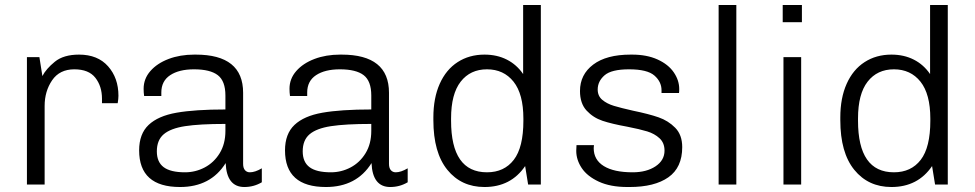

<svg xmlns="http://www.w3.org/2000/svg" viewBox="-20 -740 3910 770"><path d="M455 -356Q455 -344 452 -326H389V-344Q389 -394 362.5 -428Q336 -462 278 -462Q219 -462 189 -418Q159 -374 159 -315V0H88V-511H138L150 -435Q165 -464 200 -492.5Q235 -521 297 -521Q372 -521 413.5 -474Q455 -427 455 -356Z M955 -368V-83Q955 -66 962.5 -57.5Q970 -49 982 -49Q1003 -49 1030 -65V-9Q998 10 960 10Q889 10 885 -86Q825 10 702 10Q538 10 538 -137Q538 -203 576 -239Q614 -275 688 -288Q762 -301 884 -301V-357Q884 -415 853.5 -438.5Q823 -462 758 -462Q698 -462 662.5 -438.5Q627 -415 627 -369V-355H558Q556 -369 556 -384Q556 -424 583 -455Q610 -486 656 -503.5Q702 -521 759 -521H765Q955 -521 955 -368ZM609 -133Q609 -90 636.5 -69.5Q664 -49 722 -49Q764 -49 801 -68.5Q838 -88 861 -125.5Q884 -163 884 -215V-243Q780 -243 722 -234Q664 -225 636.5 -201.5Q609 -178 609 -133Z M1540 -368V-83Q1540 -66 1547.5 -57.5Q1555 -49 1567 -49Q1588 -49 1615 -65V-9Q1583 10 1545 10Q1474 10 1470 -86Q1410 10 1287 10Q1123 10 1123 -137Q1123 -203 1161 -239Q1199 -275 1273 -288Q1347 -301 1469 -301V-357Q1469 -415 1438.5 -438.5Q1408 -462 1343 -462Q1283 -462 1247.5 -438.5Q1212 -415 1212 -369V-355H1143Q1141 -369 1141 -384Q1141 -424 1168 -455Q1195 -486 1241 -503.5Q1287 -521 1344 -521H1350Q1540 -521 1540 -368ZM1194 -133Q1194 -90 1221.5 -69.5Q1249 -49 1307 -49Q1349 -49 1386 -68.5Q1423 -88 1446 -125.5Q1469 -163 1469 -215V-243Q1365 -243 1307 -234Q1249 -225 1221.5 -201.5Q1194 -178 1194 -133Z M2078 -443V-720H2149V0H2098L2086 -74Q2029 10 1923 10Q1830 10 1774 -59Q1718 -128 1718 -258V-269Q1718 -347 1743.5 -404Q1769 -461 1815.5 -491Q1862 -521 1923 -521Q1973 -521 2012.5 -501Q2052 -481 2078 -443ZM1789 -265V-256Q1789 -49 1933 -49Q2002 -49 2040.5 -99Q2079 -149 2079 -256V-264Q2079 -363 2039.5 -412.5Q2000 -462 1933 -462Q1866 -462 1827.5 -412.5Q1789 -363 1789 -265Z M2704 -383Q2704 -370 2703 -367H2633V-378Q2633 -412 2604.5 -437Q2576 -462 2503 -462Q2432 -462 2404.5 -438Q2377 -414 2377 -381Q2377 -355 2395.5 -339.5Q2414 -324 2442 -315.5Q2470 -307 2519 -296Q2582 -283 2621 -269.5Q2660 -256 2688 -227.5Q2716 -199 2716 -150Q2716 -68 2660.5 -29Q2605 10 2505 10H2496Q2428 10 2381.5 -11.5Q2335 -33 2313 -66Q2291 -99 2291 -135Q2291 -148 2292 -158H2362Q2361 -153 2361 -146Q2361 -99 2401.5 -74Q2442 -49 2517 -49Q2573 -49 2609 -73Q2645 -97 2645 -136Q2645 -167 2625 -185.5Q2605 -204 2575.5 -213Q2546 -222 2495 -232Q2434 -243 2396.5 -255.5Q2359 -268 2332.5 -296.5Q2306 -325 2306 -375Q2306 -441 2359 -481Q2412 -521 2509 -521H2515Q2574 -521 2617 -501.5Q2660 -482 2682 -450Q2704 -418 2704 -383Z M2933 -720V0H2862V-720Z M3196 -651H3119V-720H3196ZM3193 -511V0H3122V-511Z M3710 -443V-720H3781V0H3730L3718 -74Q3661 10 3555 10Q3462 10 3406 -59Q3350 -128 3350 -258V-269Q3350 -347 3375.5 -404Q3401 -461 3447.5 -491Q3494 -521 3555 -521Q3605 -521 3644.5 -501Q3684 -481 3710 -443ZM3421 -265V-256Q3421 -49 3565 -49Q3634 -49 3672.5 -99Q3711 -149 3711 -256V-264Q3711 -363 3671.5 -412.5Q3632 -462 3565 -462Q3498 -462 3459.5 -412.5Q3421 -363 3421 -265Z"/></svg>

Font: Chivo Light
Style: Regular
Weight: 300
Designer: Hector Gatti
Foundry: Omnibus-Type
Version: Version 1.007